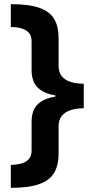

<svg xmlns="http://www.w3.org/2000/svg" viewBox="-20 -740 452 924"><path d="M32 54Q58 53 80.5 47.5Q103 42 117.5 27Q132 12 132 -15V-154Q132 -209 161 -237.5Q190 -266 246 -275V-281Q191 -290 161.5 -318.5Q132 -347 132 -404V-541Q132 -569 118 -583.5Q104 -598 81 -604Q58 -610 32 -610V-720Q119 -720 169 -702.5Q219 -685 240.5 -649Q262 -613 262 -557V-424Q262 -392 277.5 -373Q293 -354 320.5 -345.5Q348 -337 383 -337V-219Q349 -219 321.5 -210.5Q294 -202 278 -183Q262 -164 262 -132V0Q262 56 240 92.5Q218 129 167.5 146.5Q117 164 32 164Z"/></svg>

Font: Noto Sans Syriac Eastern
Style: Bold
Weight: 700
Designer: Patrick Giasson and the Monotype Design Team
Foundry: Monotype Imaging Inc.
Version: Version 3.001